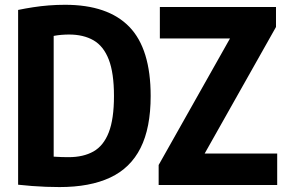

<svg xmlns="http://www.w3.org/2000/svg" viewBox="-20 -769 1192 798"><path d="M227.4 8.5Q199.9 8.5 171.2 7.4Q142.4 6.3 113.3 4.1Q84.1 1.9 55.3 -1.3V-727.7Q85.6 -734 117.6 -738.9Q149.6 -743.9 182.9 -746.5Q216.1 -749.1 250.5 -749.1Q428.7 -749.1 517.5 -657.5Q606.2 -565.9 606.2 -370Q606.2 -237.6 564.2 -154Q522.2 -70.4 438 -31Q353.8 8.5 227.4 8.5ZM265.6 -115.8Q326.3 -115.8 368.3 -139.4Q410.3 -163 432 -218.6Q453.7 -274.2 453.7 -370Q453.7 -465.4 432.1 -521.4Q410.4 -577.4 368.6 -601.5Q326.8 -625.5 266.7 -625.5Q252.2 -625.5 234.7 -624.1Q217.3 -622.6 203.1 -619.7V-117.9Q222.1 -116.7 237.6 -116.2Q253.1 -115.8 265.6 -115.8ZM639.4 0V-83.2L951.1 -636.1L953.4 -609H644.4V-740H1127.1V-656.8L815.4 -103.9L813 -131H1132.1V0Z"/></svg>

Font: Encode Sans SC Condensed Thin
Style: Regular
Weight: 100
Width: 3
Designer: Multiple Designers
Foundry: Impallari Type
Version: Version 3.002